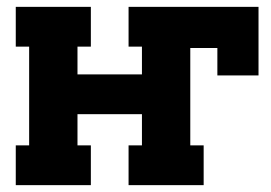

<svg xmlns="http://www.w3.org/2000/svg" viewBox="-20 -540 790 560"><path d="M26 0V-116H65V-404H26V-520H245V-404H206V-323H394V-404H355V-520H734V-320H614V-400H535V-116H574V0H355V-116H394V-207H206V-116H245V0Z"/></svg>

Font: Iosevka Etoile Heavy
Style: Regular
Weight: 900
Designer: Belleve Invis
Foundry: Belleve Invis
Version: Version 22.1.2; ttfautohint (v1.8.4)